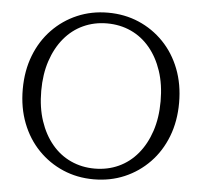

<svg xmlns="http://www.w3.org/2000/svg" viewBox="-52 -774 881 838"><g transform="rotate(5 388.5 -355.0)"><path d="M388 10Q316 10 254 -16.5Q192 -43 145 -91.5Q98 -140 72 -207Q46 -274 46 -355Q46 -436 72 -503Q98 -570 145 -618.5Q192 -667 254 -693.5Q316 -720 388 -720Q461 -720 523 -693.5Q585 -667 632 -618.5Q679 -570 705 -503Q731 -436 731 -355Q731 -274 705 -207Q679 -140 632 -91.5Q585 -43 523 -16.5Q461 10 388 10ZM388 -37Q445 -37 493 -59Q541 -81 576 -123Q611 -165 630.5 -223.5Q650 -282 650 -355Q650 -428 630.5 -486.5Q611 -545 576 -587Q541 -629 493 -651Q445 -673 388 -673Q332 -673 284 -651Q236 -629 201 -587Q166 -545 146.5 -486.5Q127 -428 127 -355Q127 -282 146.5 -223.5Q166 -165 201 -123Q236 -81 284 -59Q332 -37 388 -37Z"/></g></svg>

Font: Roboto Serif 36pt Light
Style: Regular
Weight: 300
Designer: Greg Gazdowicz
Foundry: Commercial Type
Version: Version 1.008